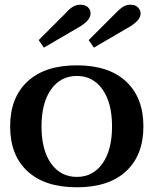

<svg xmlns="http://www.w3.org/2000/svg" viewBox="-20 -784 652 814"><path d="M144 -614 263 -733Q290 -764 320 -764Q342 -764 353 -753Q364 -742 364 -727Q364 -699 320 -672L166 -582ZM356 -614 475 -733Q484 -743 499 -753.5Q514 -764 533 -764Q554 -764 565 -752.5Q576 -741 576 -727Q576 -699 532 -672L378 -582ZM23 -248Q23 -370 96.5 -438.5Q170 -507 306 -507Q441 -507 514.5 -438.5Q588 -370 588 -248Q588 -126 514.5 -58Q441 10 306 10Q170 10 96.5 -58Q23 -126 23 -248ZM455 -248Q455 -348 414.5 -405Q374 -462 306 -462Q237 -462 196.5 -405Q156 -348 156 -248Q156 -148 196.5 -91Q237 -34 306 -34Q374 -34 414.5 -91Q455 -148 455 -248Z"/></svg>

Font: Trirong SemiBold
Style: Regular
Weight: 600
Designer: Katatrad Team
Foundry: CadsonDemak
Version: Version 1.001